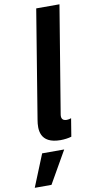

<svg xmlns="http://www.w3.org/2000/svg" viewBox="-140 -770 516 1048"><g transform="rotate(-10 117.5 -245.5)"><path d="M148.4 3.9C169 3.9 192.5 0.7 208.8 -4.3L225.1 -104C217.7 -100.9 208.8 -99.1 200.6 -99.1C173.3 -99.1 170.1 -116.5 172.6 -133.5L270.6 -727.3H141.7L43 -125.4C35.2 -77.4 30.9 3.9 148.4 3.9ZM-36.2 235.8H56.5L158.4 57.5H36.2Z"/></g></svg>

Font: TID UI Semi Bold
Style: Italic
Weight: 600
Italic angle: -9.39999°
Designer: The TID Project Authors
Foundry: Bakken & Bæck
Version: Version 1.001;hotconv 1.0.109;makeotfexe 2.5.65596